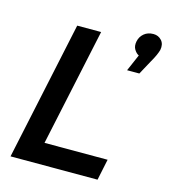

<svg xmlns="http://www.w3.org/2000/svg" viewBox="-111 -834 814 923"><g transform="rotate(15 296.0 -373.0)"><path d="M27 0 174 -690H293L168 -105H482L460 0ZM590 -680Q587 -669 580 -653Q573 -637 559 -613L522 -545H461L497 -628Q484 -634 474 -650.5Q464 -667 469 -691Q474 -715 492.5 -730.5Q511 -746 539 -746Q564 -746 580 -728Q596 -710 590 -680Z"/></g></svg>

Font: Radio Canada Medium
Style: Italic
Weight: 500
Italic angle: -12°
Designer: Charles Daoud, Etienne Aubert Bonn, Alexandre Saumier Demers, Jacques Le Bailly
Foundry: Radio-Canada
Version: Version 2.104; ttfautohint (v1.8.4.7-5d5b);gftools[0.9.28.de